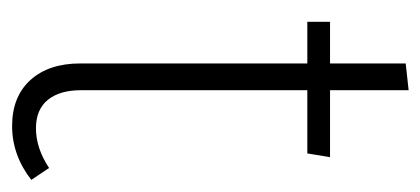

<svg xmlns="http://www.w3.org/2000/svg" viewBox="-212 -482 705 322"><g transform="rotate(90 141.0 -321.5)"><path d="M262.2 -50.8 282.2 -21Q240.7 11.2 191.9 11.2Q142.6 11.2 114.7 -19.5Q86.9 -50.3 86.9 -103V-483.9H17.1V-522H86.9V-648.9L131.8 -653.8V-522H244.1L237.8 -483.9H131.8V-104Q131.8 -68.8 147.9 -48.8Q164.1 -28.8 195.8 -28.8Q229 -28.8 262.2 -50.8Z"/></g></svg>

Font: Fira Sans Compressed ExtraLight
Style: Regular
Weight: 250
Width: 1
Designer: Carrois Corporate & Edenspiekermann AG
Foundry: Carrois Corporate GbR & Edenspiekermann AG
Version: Version 4.203;PS 004.203;hotconv 1.0.88;makeotf.lib2.5.64775